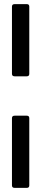

<svg xmlns="http://www.w3.org/2000/svg" viewBox="-20 -780 200 931"><path d="M110 -410H51Q38 -410 38 -422V-748Q38 -760 51 -760H110Q122 -760 122 -748V-422Q122 -410 110 -410ZM110 131H51Q38 131 38 119V-207Q38 -219 51 -219H110Q122 -219 122 -207V119Q122 131 110 131Z"/></svg>

Font: Sanchez
Style: Regular
Weight: 400
Designer: Daniel Hernández
Foundry: LatinoType
Version: Version 1.001